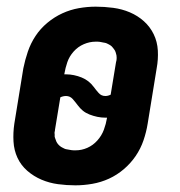

<svg xmlns="http://www.w3.org/2000/svg" viewBox="-20 -548 540 576"><path d="M206 8Q180 8 154 4.5Q128 1 104.5 -9Q81 -19 62 -35.5Q43 -52 32.5 -74.5Q22 -97 20.5 -123.5Q19 -150 23 -177L50 -343Q55 -368 63.5 -393Q72 -418 86.5 -440Q101 -462 122 -479.5Q143 -497 167 -508Q191 -519 216.5 -523.5Q242 -528 267 -528Q293 -528 319.5 -524.5Q346 -521 369.5 -511Q393 -501 411.5 -484.5Q430 -468 441 -445.5Q452 -423 453.5 -396.5Q455 -370 450 -343L423 -177Q419 -152 410.5 -127Q402 -102 387 -80Q372 -58 351.5 -40.5Q331 -23 307 -12Q283 -1 257 3.5Q231 8 206 8ZM296 -260Q300 -260 304 -261Q308 -262 312 -264L328 -361Q329 -364 329.5 -367.5Q330 -371 330 -374Q330 -380 329.5 -381.5Q329 -383 328.5 -385.5Q328 -388 327 -391Q326 -394 325 -396Q324 -398 322 -400.5Q320 -403 318.5 -405Q317 -407 315 -409Q313 -411 310.5 -412.5Q308 -414 306 -415Q304 -416 301 -417.5Q298 -419 295 -419.5Q292 -420 289.5 -420.5Q287 -421 284.5 -421.5Q282 -422 279 -422.5Q276 -423 273 -423Q270 -423 267 -423Q249 -423 231.5 -415.5Q214 -408 201 -393.5Q188 -379 182 -361.5Q176 -344 173 -326V-325H178Q190 -325 202 -322.5Q214 -320 225 -315.5Q236 -311 245 -304Q254 -297 261 -287.5Q268 -278 276 -269Q284 -260 296 -260ZM207 -97Q225 -97 242 -104.5Q259 -112 272 -126.5Q285 -141 291.5 -158.5Q298 -176 301 -194V-195H296Q284 -195 272 -197.5Q260 -200 248.5 -204.5Q237 -209 228.5 -216Q220 -223 213 -232.5Q206 -242 198 -251Q190 -260 178 -260Q174 -260 169.5 -259Q165 -258 161 -256L145 -159Q145 -156 144 -152.5Q143 -149 144 -146Q144 -139 144 -138Q144 -137 145 -134.5Q146 -132 147 -129Q148 -126 149 -123.5Q150 -121 151.5 -119Q153 -117 154.5 -115Q156 -113 158.5 -111Q161 -109 163 -107.5Q165 -106 167.5 -105Q170 -104 172.5 -102.5Q175 -101 178 -100.5Q181 -100 183.5 -99.5Q186 -99 189 -98.5Q192 -98 195 -97.5Q198 -97 201 -97Q204 -97 207 -97Z"/></svg>

Font: Iosevka Extrabold
Style: Italic
Weight: 800
Italic angle: -9°
Monospace: yes
Designer: Belleve Invis
Foundry: Belleve Invis
Version: Version 32.5.0; ttfautohint (v1.8.4)